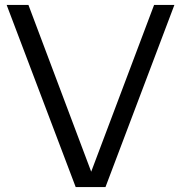

<svg xmlns="http://www.w3.org/2000/svg" viewBox="-20 -760 736 780"><path d="M606 -740H688.5L408.5 0H287.5L7 -740H95.5L350.5 -62.5Z"/></svg>

Font: Encode Sans Semi Expanded
Style: Regular
Weight: 400
Width: 6
Designer: Multiple Designers
Foundry: Impallari Type
Version: Version 2.000